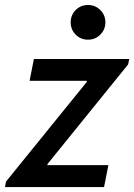

<svg xmlns="http://www.w3.org/2000/svg" viewBox="-31 -758 543 778"><path d="M-10.7 0 -6.8 -22 320.8 -426.3V-430.7H88.9L106.4 -519H492.7L488.3 -497.1L161.1 -92.8V-88.9H408.2L390.6 0ZM325.7 -597.2Q295.9 -597.2 275.6 -617.7Q255.4 -638.2 255.4 -667.5Q255.4 -696.8 275.6 -717.3Q295.9 -737.8 325.7 -737.8Q355 -737.8 375.5 -717.3Q396 -696.8 396 -667.5Q396 -638.2 375.5 -617.7Q355 -597.2 325.7 -597.2Z"/></svg>

Font: Reddit Sans Medium
Style: Italic
Weight: 500
Italic angle: -11.25°
Designer: Stephen Hutchings
Version: Version 1.013